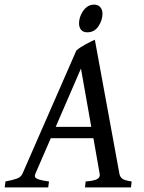

<svg xmlns="http://www.w3.org/2000/svg" viewBox="-40 -816 627 836"><path d="M202.6 -263.7H357.4L312.5 -517.6ZM366.7 -214.4H181.2L113.8 -59.1Q107.4 -43.9 121.8 -37.4Q136.2 -30.8 173.3 -25.9L169.9 0H-19.5L-16.1 -25.9Q15.1 -31.7 33.2 -38.3Q51.3 -44.9 57.6 -59.1L292.5 -596.2Q309.1 -610.4 332.8 -623Q356.4 -635.7 373 -643.1L480 -59.1Q482.4 -45.9 492.4 -38.1Q502.4 -30.3 533.2 -25.9L530.3 0H330.1L333 -25.9Q367.7 -28.3 382.3 -35.9Q397 -43.5 394 -59.1ZM406.2 -756.3Q406.2 -728 388.7 -701.7Q371.1 -675.3 340.3 -675.3Q322.3 -675.3 313.2 -686Q304.2 -696.8 304.2 -714.4Q304.2 -732.4 312.3 -751.2Q320.3 -770 335 -783Q349.6 -795.9 369.6 -795.9Q387.2 -795.9 396.7 -784.7Q406.2 -773.4 406.2 -756.3Z"/></svg>

Font: Gentium Book Plus
Style: Italic
Weight: 400
Italic angle: -8°
Designer: Victor Gaultney, Annie Olsen, Iska Routamaa, Becca Hirsbrunner
Foundry: SIL International
Version: Version 6.101